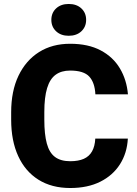

<svg xmlns="http://www.w3.org/2000/svg" viewBox="-20 -943 696 973"><path d="M627.9 -240.7Q624 -167.5 588.1 -110.8Q552.2 -54.2 488.3 -22.2Q424.3 9.8 335.9 9.8Q242.2 9.8 175 -32.2Q107.9 -74.2 72.3 -151.9Q36.6 -229.5 36.6 -336.4V-374Q36.6 -481.4 73.7 -559.1Q110.8 -636.7 177.7 -679Q244.6 -721.2 335.4 -721.2Q427.2 -721.2 490.2 -687.7Q553.2 -654.3 587.6 -596.4Q622.1 -538.6 628.4 -464.8H463.4Q460.4 -524.4 432.4 -554.9Q404.3 -585.4 335.4 -585.4Q291 -585.4 262 -564.2Q232.9 -543 218.8 -496.6Q204.6 -450.2 204.6 -375V-336.4Q204.6 -262.2 217.3 -215.6Q230 -168.9 258.8 -147.5Q287.6 -126 335.9 -126Q377.4 -126 404.8 -138.2Q432.1 -150.4 446.5 -176Q460.9 -201.7 462.9 -240.7ZM328.1 -761.7Q288.6 -761.7 264.4 -784.4Q240.2 -807.1 240.2 -842.3Q240.2 -877.9 264.4 -900.4Q288.6 -922.9 328.1 -922.9Q368.2 -922.9 392.3 -900.4Q416.5 -877.9 416.5 -842.3Q416.5 -807.1 392.3 -784.4Q368.2 -761.7 328.1 -761.7Z"/></svg>

Font: Heebo ExtraBold
Style: Regular
Weight: 800
Designer: Oded Ezer
Foundry: Ezer Type House
Version: Version 3.100